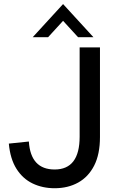

<svg xmlns="http://www.w3.org/2000/svg" viewBox="-20 -936 592 968"><path d="M255.5 13Q194.5 13 144.5 -11Q94.5 -35 63 -85Q31.5 -135 24.5 -212L125.5 -222.5Q134.5 -81.5 255.5 -81.5Q381.5 -81.5 381.5 -247V-697H484V-245Q484 -158.5 454.8 -101.2Q425.5 -44 374 -15.5Q322.5 13 255.5 13ZM451 -748.5H373.5L298 -831L222.5 -748.5H145L298 -915.5Z"/></svg>

Font: Acari Sans Neue SemiBold
Style: Regular
Weight: 600
Designer: Alfredo Marco Pradil (font), Cristiano Sobral (main changes)
Foundry: Hanken Design Co. (font), Cristiano Sobral (main changes)
Version: Version 2.459;March 19, 2022;FontCreator 14.0.0.2808 64-bit;